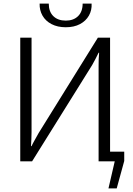

<svg xmlns="http://www.w3.org/2000/svg" viewBox="-20 -900 744 1071"><path d="M530 -54H673V-2L631 151H585L620 0H530ZM594 -690V0H530V-531Q530 -550 530.5 -569Q531 -588 533 -606H530Q522 -589 512.5 -571Q503 -553 494 -537L159 0H93V-690H156V-163Q156 -143 155 -123.5Q154 -104 153 -85H156Q164 -102 175 -121Q186 -140 195 -157L526 -690ZM441 -880H491Q493 -843 476 -813Q459 -783 426 -765.5Q393 -748 347 -748Q301 -748 267.5 -765.5Q234 -783 217 -813Q200 -843 201 -880H252Q252 -835 277.5 -810Q303 -785 347 -785Q390 -785 415.5 -810Q441 -835 441 -880Z"/></svg>

Font: Exo 2 Light
Style: Regular
Weight: 300
Designer: Natanael Gama
Foundry: Natanael Gama
Version: Version 2.010